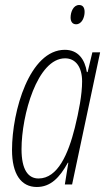

<svg xmlns="http://www.w3.org/2000/svg" viewBox="-20 -737 428 767"><path d="M284 -640C307 -640 318 -668 318 -689C318 -708 310 -717 296 -717C273 -717 262 -689 262 -667C262 -650 270 -640 284 -640ZM127 10C182 10 218 -27 251 -87H253L239 0H268L380 -528H349L330 -449H327C319 -500 292 -538 239 -538C98 -538 28 -293 28 -138C28 -42 64 10 127 10ZM134 -24C93 -24 66 -58 66 -141C66 -277 129 -504 240 -504C283 -504 308 -468 308 -412C308 -359 295 -292 279 -227C253 -123 211 -24 134 -24Z"/></svg>

Font: Noto Sans ExtraCondensed ExtraLight
Style: Italic
Weight: 200
Width: 2
Italic angle: -12°
Designer: Monotype Design Team
Foundry: Monotype Imaging Inc.
Version: Version 2.013